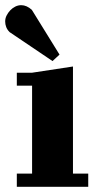

<svg xmlns="http://www.w3.org/2000/svg" viewBox="-35 -722 381 742"><path d="M30 -441H89L247 -465V-51H306V0H30V-51H89V-391H30ZM195 -511 168 -486 2 -598Q-7 -607 -11 -617.5Q-15 -628 -15 -639Q-15 -651 -9.5 -662Q-4 -673 4.5 -682Q13 -691 24 -696.5Q35 -702 47 -702Q68 -702 88 -684Z"/></svg>

Font: Bigshot One
Style: Regular
Weight: 400
Designer: Gesine Todt
Foundry: Gesine Todt
Version: Version 1.000